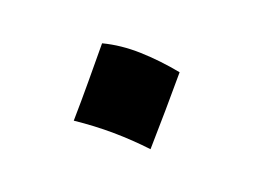

<svg xmlns="http://www.w3.org/2000/svg" viewBox="-44 -249 423 321"><g transform="rotate(-15 168.0 -88.0)"><path d="M151 -184.3Q131.7 -156.2 112.1 -128.2Q92.6 -100.1 71.8 -71.6Q103.2 -54.3 131 -34.4Q158.8 -14.4 183.4 7.7Q204.5 -20.9 224.4 -48.7Q244.4 -76.5 263.7 -104Q237.3 -131.1 209.2 -152.1Q181 -173.1 151 -184.3Z"/></g></svg>

Font: Pinar-VF-FD
Style: Regular
Weight: 300
Designer: Amin Abedi
Version: Version 3.0